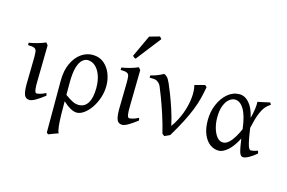

<svg xmlns="http://www.w3.org/2000/svg" viewBox="-118 -1029 2314 1550"><g transform="rotate(15 1039.0 -254.5)"><path d="M283 -54Q238 -19 207.5 -2Q177 15 160 15Q127 15 115.5 -12.5Q104 -40 104 -100L108 -327Q108 -361 105 -378.5Q102 -396 86 -403Q70 -410 34 -410V-430Q66 -435 102.5 -445Q139 -455 171 -469L187 -449L182 -148Q181 -104 184 -83Q187 -62 191.5 -56.5Q196 -51 203 -51Q211 -51 229.5 -55.5Q248 -60 278 -75Z M553 15Q539 15 518.5 7.5Q498 0 468.5 -22Q439 -44 397 -87Q402 -92 399 -99Q396 -106 395.5 -112.5Q395 -119 411 -121Q449 -93 473.5 -77.5Q498 -62 515.5 -55.5Q533 -49 552 -49Q603 -49 629.5 -93Q656 -137 656 -218Q656 -280 639 -325Q622 -370 594 -394Q566 -418 531 -418Q508 -418 486 -398Q464 -378 450.5 -331Q437 -284 437 -203Q437 -184 437 -157Q437 -130 437 -103.5Q437 -77 437 -58Q437 -39 437 -35Q437 15 438 65.5Q439 116 443 156Q447 196 457 214Q435 222 416.5 228.5Q398 235 377 244Q372 241 369.5 238.5Q367 236 363 232Q363 213 363 172Q363 131 363 79.5Q363 28 363 -25Q363 -78 363 -124Q363 -170 363 -198Q363 -286 391.5 -346.5Q420 -407 464.5 -438Q509 -469 559 -469Q615 -469 653 -438Q691 -407 710.5 -358.5Q730 -310 730 -256Q730 -203 713.5 -154.5Q697 -106 671 -68Q645 -30 613.5 -7.5Q582 15 553 15Z M1057 -54Q1012 -19 981.5 -2Q951 15 934 15Q901 15 889.5 -12.5Q878 -40 878 -100L882 -327Q882 -361 879 -378.5Q876 -396 860 -403Q844 -410 808 -410V-430Q840 -435 876.5 -445Q913 -455 945 -469L961 -449L956 -148Q955 -104 958 -83Q961 -62 965.5 -56.5Q970 -51 977 -51Q985 -51 1003.5 -55.5Q1022 -60 1052 -75ZM901 -529Q893 -531 888 -534.5Q883 -538 875 -546L960 -729Q976 -734 1001.5 -741Q1027 -748 1045 -753L1061 -735Z M1331 -6Q1323 -2 1309 4.5Q1295 11 1286 15L1267 0Q1247 -81 1223.5 -152.5Q1200 -224 1179.5 -278.5Q1159 -333 1146 -363Q1139 -380 1127.5 -390Q1116 -400 1108 -404Q1100 -408 1086 -409Q1072 -410 1061 -410Q1050 -410 1050 -410V-429Q1081 -436 1107 -446.5Q1133 -457 1154 -469Q1165 -469 1180 -455Q1195 -441 1210 -406Q1221 -381 1241 -330.5Q1261 -280 1282.5 -215Q1304 -150 1320 -79Q1365 -143 1389.5 -211Q1414 -279 1420 -340.5Q1426 -402 1414 -446Q1437 -453 1458 -458.5Q1479 -464 1498 -469Q1502 -467 1507 -461.5Q1512 -456 1514 -454Q1505 -404 1493 -356.5Q1481 -309 1460.5 -257.5Q1440 -206 1408.5 -144.5Q1377 -83 1331 -6Z M1592 -201Q1592 -272 1618 -333Q1644 -394 1688 -431.5Q1732 -469 1787 -469Q1832 -469 1868 -428.5Q1904 -388 1922 -308Q1932 -347 1937.5 -383Q1943 -419 1941 -447Q1962 -452 1991 -457.5Q2020 -463 2042 -469Q2046 -464 2048 -459.5Q2050 -455 2052 -451Q2028 -438 2008.5 -414Q1989 -390 1972 -346.5Q1955 -303 1939 -229Q1948 -167 1955 -132Q1962 -97 1968.5 -80Q1975 -63 1981 -58.5Q1987 -54 1992 -54Q2000 -54 2015.5 -57.5Q2031 -61 2048 -67Q2049 -63 2050.5 -58Q2052 -53 2054 -45Q2021 -17 1992 -1Q1963 15 1944 15Q1923 15 1913 -16.5Q1903 -48 1892 -127Q1855 -55 1814.5 -20Q1774 15 1740 15Q1700 15 1666.5 -9.5Q1633 -34 1612.5 -82.5Q1592 -131 1592 -201ZM1883 -203Q1869 -313 1837.5 -365.5Q1806 -418 1762 -418Q1738 -418 1714.5 -399Q1691 -380 1675.5 -340.5Q1660 -301 1660 -241Q1660 -195 1672 -153Q1684 -111 1705.5 -84.5Q1727 -58 1757 -58Q1782 -58 1805.5 -80Q1829 -102 1848.5 -135Q1868 -168 1883 -203Z"/></g></svg>

Font: ChillKai
Style: Regular
Weight: 400
Designer: ChillType
Foundry: 寒蝉字型
Version: Version 2.000